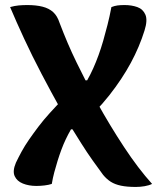

<svg xmlns="http://www.w3.org/2000/svg" viewBox="-20 -728 640 760"><path d="M518 12Q483 12 459 7Q435 2 418.5 -8.5Q402 -19 388 -36Q368 -63 346 -94Q324 -125 302 -160Q280 -195 257 -232L221 -294Q182 -364 144.5 -435.5Q107 -507 75.5 -575Q44 -643 20 -700Q38 -705 54 -706.5Q70 -708 88 -708Q123 -708 148.5 -701.5Q174 -695 190.5 -680Q207 -665 216 -637Q232 -595 248 -557.5Q264 -520 283.5 -480Q303 -440 328 -391L364 -323Q415 -231 471 -146Q527 -61 582 0Q570 6 552.5 9Q535 12 518 12ZM473 -708Q501 -708 523.5 -700Q546 -692 555.5 -670Q565 -648 552 -607Q542 -575 528.5 -543Q515 -511 498 -479.5Q481 -448 459.5 -415.5Q438 -383 412 -350Q386 -317 354 -284L277 -410H325Q338 -433 349 -457.5Q360 -482 370 -509.5Q380 -537 388.5 -566.5Q397 -596 405.5 -629.5Q414 -663 421 -700Q434 -705 445.5 -706.5Q457 -708 473 -708ZM124 8Q94 8 70.5 -1.5Q47 -11 38 -31Q29 -51 43 -84Q53 -105 65.5 -128Q78 -151 95 -175.5Q112 -200 132 -226.5Q152 -253 177 -280.5Q202 -308 231 -338L298 -216H261Q250 -197 240.5 -177Q231 -157 223 -135.5Q215 -114 208 -91.5Q201 -69 195 -46.5Q189 -24 185 0Q173 4 156.5 6Q140 8 124 8Z"/></svg>

Font: Recursive Casual
Style: Bold
Weight: 700
Version: Version 1.085